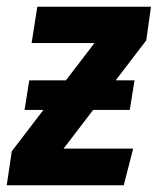

<svg xmlns="http://www.w3.org/2000/svg" viewBox="-49 -551 469 571"><path d="M400 -531 386 -431 295 -312H351L337 -224H228L140 -109H347L319 0H-29L-14 -101L80 -224H24L38 -312H147L232 -423H45L62 -531Z"/></svg>

Font: Fira Sans Extra Condensed
Style: Bold Italic
Weight: 700
Width: 3
Italic angle: -8°
Designer: Carrois Corporate & Edenspiekermann AG
Foundry: Carrois Corporate GbR & Edenspiekermann AG
Version: Version 4.203